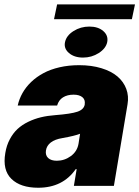

<svg xmlns="http://www.w3.org/2000/svg" viewBox="-20 -851 638 879"><path d="M154.8 8.5Q73.9 8.5 32.3 -32Q-9.2 -72.4 4.3 -150.6Q9.9 -185.4 24.9 -213.4Q39.8 -241.5 60.5 -260.7Q81.3 -279.8 109.2 -293.3Q137.1 -306.8 167.4 -314.1Q197.8 -321.4 233 -323.9Q304.7 -329.5 334.2 -339.5Q363.6 -349.4 367.9 -372.2V-373.6Q371.1 -394.5 357.1 -406.1Q343 -417.6 316.8 -417.6Q288 -417.6 268.3 -405.2Q248.6 -392.8 241.5 -367.9H61.1Q67.8 -398.1 83.1 -425.2Q98.4 -452.4 122.9 -475.9Q147.4 -499.3 179.2 -516.3Q210.9 -533.4 252.7 -543Q294.4 -552.6 342.3 -552.6Q399.1 -552.6 444.4 -538.7Q489.7 -524.9 517.8 -500.9Q545.8 -476.9 558.1 -444.1Q570.3 -411.2 563.9 -373.6L501.4 0H318.2L331 -76.7H326.7Q267.4 8.5 154.8 8.5ZM598 -831 583.8 -763.1H227.3L241.5 -831ZM360.1 -587.4Q320 -587.4 295.6 -608.3Q271.3 -629.3 277.7 -658.4Q284.1 -688.2 316.6 -708.8Q349.1 -729.4 389.2 -729.4Q429.3 -729.4 452.9 -708.8Q476.6 -688.2 470.9 -658.4Q464.8 -629.3 432.4 -608.3Q399.9 -587.4 360.1 -587.4ZM240.1 -115.1Q275.2 -115.1 304.3 -136.4Q333.5 -157.7 339.5 -193.2L346.6 -238.6Q322.8 -229 265.6 -218.8Q231.5 -213.4 212.5 -198.7Q193.5 -183.9 190.3 -161.9Q187.1 -139.9 200.6 -127.5Q214.1 -115.1 240.1 -115.1Z"/></svg>

Font: Karasuma Gothic
Style: Italic
Weight: 900
Italic angle: -9.39999°
Designer: Rasmus Andersson / Ryoko Nishizuka
Foundry: Genbu
Version: Version 1.00